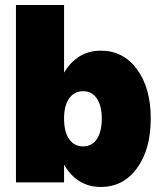

<svg xmlns="http://www.w3.org/2000/svg" viewBox="-20 -720 648 758"><path d="M43 -700.2H232.9V-433.1Q285.2 -520 377.9 -520Q466.8 -520 521 -446.3Q575.2 -372.6 575.2 -252Q575.2 -130.4 521 -56.2Q466.8 18.1 377.9 18.1Q284.7 18.1 232.9 -69.8V0H43ZM381.8 -252Q381.8 -302.7 362.3 -331.3Q342.8 -359.9 308.1 -359.9Q272.9 -359.9 252.9 -331.3Q232.9 -302.7 232.9 -252Q232.9 -199.7 252.9 -170.9Q272.9 -142.1 308.1 -142.1Q342.8 -142.1 362.3 -170.9Q381.8 -199.7 381.8 -252Z"/></svg>

Font: Overused Grotesk Black
Style: Regular
Weight: 900
Version: Version 0.002